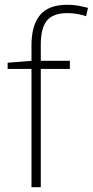

<svg xmlns="http://www.w3.org/2000/svg" viewBox="-20 -878 389 805"><path d="M273 -589H151V-93H112V-589H12V-615L112 -623V-689Q112 -772 148 -815Q184 -858 262 -858Q288 -858 309 -854Q330 -850 349 -845L341 -810Q304 -823 262 -823Q203 -823 177 -792Q151 -761 151 -690V-623H273Z"/></svg>

Font: Noto Sans Kannada UI ExtraLight
Style: Regular
Weight: 200
Designer: Jelle Bosma - Monotype Design Team
Foundry: Monotype Imaging Inc.
Version: Version 2.005; ttfautohint (v1.8.4.7-5d5b)